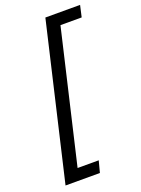

<svg xmlns="http://www.w3.org/2000/svg" viewBox="-161 -819 746 1013"><g transform="rotate(-20 211.5 -312.5)"><path d="M228 -747.1H422.9L408.2 -682.1H289.1L116.2 57.1H234.9L217.8 122.1H24.9Z"/></g></svg>

Font: TitilliumWeb-Italic
Style: Italic
Weight: 400
Italic angle: -13°
Version: Version 1.001;PS 57.000;hotconv 1.0.70;makeotf.lib2.5.55311